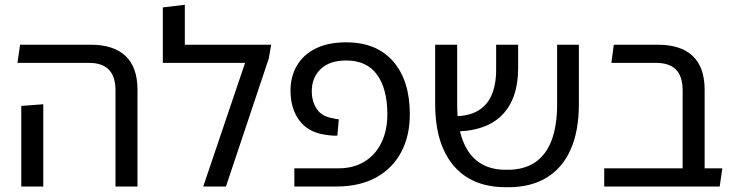

<svg xmlns="http://www.w3.org/2000/svg" viewBox="-20 -780 3078 803"><path d="M463 0V-402Q463 -460 435.5 -488.5Q408 -517 352 -517H53L64 -593H359Q456 -593 505.5 -545.5Q555 -498 555 -405V0ZM69 0V-337L161 -344V0Z M753 -593H1114L1104 -535L925 0H830L1005 -517H661V-749L753 -760Z M1211 0V-76H1395Q1459 -76 1505 -104.5Q1551 -133 1575.5 -184Q1600 -235 1600 -302Q1600 -408 1557 -467.5Q1514 -527 1428 -527Q1358 -527 1321 -491Q1284 -455 1284 -399Q1284 -355 1305 -324Q1326 -293 1370 -286Q1378 -284 1385 -282.5Q1392 -281 1397 -281L1391 -213Q1382 -212 1369 -213Q1356 -214 1337 -217Q1267 -228 1231 -277.5Q1195 -327 1195 -401Q1195 -460 1222 -506Q1249 -552 1301 -577.5Q1353 -603 1428 -603Q1555 -603 1624.5 -523Q1694 -443 1694 -302Q1694 -211 1657.5 -143Q1621 -75 1552.5 -37.5Q1484 0 1387 0Z M2095 3Q2001 3 1935.5 -37Q1870 -77 1835 -154.5Q1800 -232 1800 -345V-593H1892V-345Q1892 -254 1915.5 -192.5Q1939 -131 1984 -100.5Q2029 -70 2094 -70H2104Q2171 -70 2217 -100.5Q2263 -131 2286.5 -192Q2310 -253 2310 -344V-593H2401V-345Q2401 -232 2366.5 -154.5Q2332 -77 2266 -37Q2200 3 2106 3ZM1868 -230 1861 -294Q1928 -291 1971 -312.5Q2014 -334 2034.5 -379Q2055 -424 2055 -488V-593H2147V-494Q2147 -431 2130 -381.5Q2113 -332 2078.5 -297.5Q2044 -263 1991.5 -246Q1939 -229 1868 -230Z M2835 0V-402Q2835 -460 2807.5 -488.5Q2780 -517 2724 -517H2537L2547 -593H2731Q2828 -593 2877.5 -545.5Q2927 -498 2927 -405V-66Q2923 -48 2912.5 -32Q2902 -16 2889 0ZM2507 0V-76H3001L2990 0Z"/></svg>

Font: Noto Sans Hebrew Thin
Style: Regular
Weight: 400
Version: Version 3.001